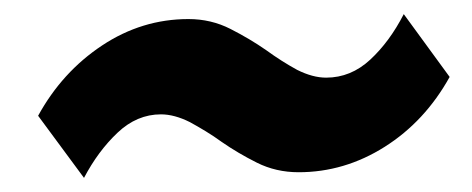

<svg xmlns="http://www.w3.org/2000/svg" viewBox="-20 -462 669 272"><path d="M617 -353Q582 -290 525 -254Q468 -218 403 -218Q371 -218 344 -231.5Q317 -245 294 -261Q283 -269 271.5 -276Q260 -283 249 -289Q227 -300 208 -300Q174 -300 146.5 -274Q119 -248 99 -210L34 -298Q68 -360 124.5 -397.5Q181 -435 247 -435Q279 -435 306.5 -421Q334 -407 357 -391Q368 -383 379 -376Q390 -369 401 -363Q423 -352 442 -352Q477 -352 504.5 -377.5Q532 -403 552 -442Z"/></svg>

Font: TypoPRO Sinkin Sans
Style: 700 Bold Italic
Weight: 700
Italic angle: -112°
Designer: Keith Bates
Foundry: K-Type
Version: Sinkin Sans (version 1.0)  by Keith Bates   •   © 2014   www